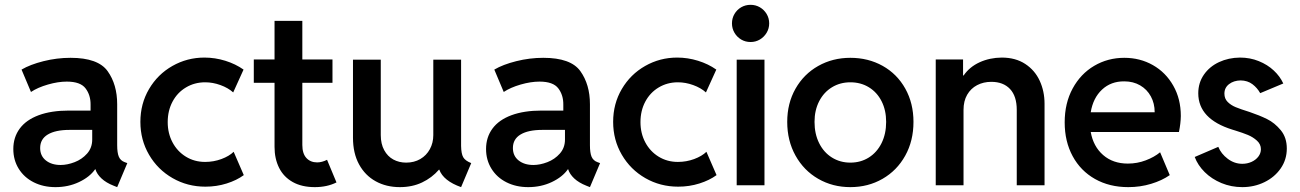

<svg xmlns="http://www.w3.org/2000/svg" viewBox="-20 -768 5388 796"><path d="M35.2 -150.4Q35.2 -198.7 61.8 -234.9Q88.4 -271 140.4 -290.3Q192.4 -309.6 265.6 -309.6H355.5V-334Q356 -373.5 334.7 -401.6Q313.5 -429.7 256.8 -429.7Q220.7 -429.7 178.5 -417.5Q136.2 -405.3 108.4 -386.7L69.3 -479.5Q105 -500.5 160.4 -514.4Q215.8 -528.3 272.5 -528.3Q386.7 -528.3 426.3 -472.9Q465.8 -417.5 465.8 -335.9V-166Q465.8 -134.3 472.7 -118.2Q479.5 -102.1 497.1 -95.7L507.8 -91.8L465.8 7.8L451.2 2Q419.9 -10.3 400.9 -28.1Q381.8 -45.9 375.5 -66.4H374.5Q352.1 -34.2 307.6 -13.2Q263.2 7.8 210 7.8Q159.7 7.8 119.9 -12.2Q80.1 -32.2 57.6 -68.4Q35.2 -104.5 35.2 -150.4ZM231.4 -84Q258.8 -84 289.3 -95.7Q319.8 -107.4 341.1 -131.3Q362.3 -155.3 362.3 -189.5V-229.5H268.6Q210 -229.5 178.2 -210.4Q146.5 -191.4 146.5 -154.3Q146.5 -121.6 170.2 -102.8Q193.8 -84 231.4 -84Z M562 -262.7Q562 -337.9 597.9 -398.9Q633.8 -460 694.8 -494.6Q755.9 -529.3 827.6 -529.3Q871.6 -529.3 914.1 -516.1Q956.5 -502.9 989.7 -479.5L946.8 -384.8Q925.8 -403.8 894 -415.3Q862.3 -426.8 830.6 -426.8Q786.6 -426.8 751 -405.5Q715.3 -384.3 695.3 -346.7Q675.3 -309.1 675.3 -261.7Q675.3 -215.3 695.3 -177.7Q715.3 -140.1 750.7 -118.4Q786.1 -96.7 830.6 -96.7Q865.7 -96.7 897.9 -108.6Q930.2 -120.6 948.7 -138.7L990.7 -42Q961.4 -20.5 919.7 -7.3Q877.9 5.9 831.5 5.9Q757.3 5.9 695.6 -29.5Q633.8 -64.9 597.9 -126.5Q562 -188 562 -262.7Z M1118.2 -159.2V-424.8H1032.2V-521.5H1118.2V-681.6H1233.4V-521.5H1358.4V-424.8H1233.4V-167Q1233.4 -131.3 1250.2 -113Q1267.1 -94.7 1294.9 -94.7Q1314.5 -94.7 1335.9 -105.5L1375 -11.7Q1335.9 7.8 1285.2 7.8Q1231.4 7.8 1193.8 -13.2Q1156.2 -34.2 1137.2 -72Q1118.2 -109.9 1118.2 -159.2Z M1443.4 -197.3V-520.5H1558.6V-208Q1558.6 -171.4 1572.8 -145.5Q1586.9 -119.6 1610.6 -106.7Q1634.3 -93.8 1664.1 -93.8Q1696.8 -93.8 1722.4 -108.6Q1748 -123.5 1762.2 -149.7Q1776.4 -175.8 1776.4 -208V-520.5H1891.6V-163.1Q1892.1 -130.9 1900.4 -116.2Q1908.7 -101.6 1933.6 -91.8L1891.6 7.8Q1855.5 -4.9 1832.5 -23.2Q1809.6 -41.5 1801.3 -64.5H1799.8Q1770.5 -30.8 1729.7 -11.5Q1689 7.8 1637.7 7.8Q1581.5 7.8 1537.6 -16.4Q1493.7 -40.5 1468.5 -86.7Q1443.4 -132.8 1443.4 -197.3Z M1995.1 -150.4Q1995.1 -198.7 2021.7 -234.9Q2048.3 -271 2100.3 -290.3Q2152.3 -309.6 2225.6 -309.6H2315.4V-334Q2315.9 -373.5 2294.7 -401.6Q2273.4 -429.7 2216.8 -429.7Q2180.7 -429.7 2138.4 -417.5Q2096.2 -405.3 2068.4 -386.7L2029.3 -479.5Q2064.9 -500.5 2120.4 -514.4Q2175.8 -528.3 2232.4 -528.3Q2346.7 -528.3 2386.2 -472.9Q2425.8 -417.5 2425.8 -335.9V-166Q2425.8 -134.3 2432.6 -118.2Q2439.5 -102.1 2457 -95.7L2467.8 -91.8L2425.8 7.8L2411.1 2Q2379.9 -10.3 2360.8 -28.1Q2341.8 -45.9 2335.4 -66.4H2334.5Q2312 -34.2 2267.6 -13.2Q2223.1 7.8 2169.9 7.8Q2119.6 7.8 2079.8 -12.2Q2040 -32.2 2017.6 -68.4Q1995.1 -104.5 1995.1 -150.4ZM2191.4 -84Q2218.8 -84 2249.3 -95.7Q2279.8 -107.4 2301 -131.3Q2322.3 -155.3 2322.3 -189.5V-229.5H2228.5Q2169.9 -229.5 2138.2 -210.4Q2106.4 -191.4 2106.4 -154.3Q2106.4 -121.6 2130.1 -102.8Q2153.8 -84 2191.4 -84Z M2522 -262.7Q2522 -337.9 2557.9 -398.9Q2593.8 -460 2654.8 -494.6Q2715.8 -529.3 2787.6 -529.3Q2831.5 -529.3 2874 -516.1Q2916.5 -502.9 2949.7 -479.5L2906.7 -384.8Q2885.7 -403.8 2854 -415.3Q2822.3 -426.8 2790.5 -426.8Q2746.6 -426.8 2710.9 -405.5Q2675.3 -384.3 2655.3 -346.7Q2635.3 -309.1 2635.3 -261.7Q2635.3 -215.3 2655.3 -177.7Q2675.3 -140.1 2710.7 -118.4Q2746.1 -96.7 2790.5 -96.7Q2825.7 -96.7 2857.9 -108.6Q2890.1 -120.6 2908.7 -138.7L2950.7 -42Q2921.4 -20.5 2879.6 -7.3Q2837.9 5.9 2791.5 5.9Q2717.3 5.9 2655.5 -29.5Q2593.8 -64.9 2557.9 -126.5Q2522 -188 2522 -262.7Z M3034.2 -520.5H3149.4V0H3034.2ZM3014.6 -670.9Q3014.6 -692.4 3024.9 -710Q3035.2 -727.5 3052.7 -737.8Q3070.3 -748 3091.8 -748Q3112.8 -748 3130.4 -737.8Q3147.9 -727.5 3158.4 -710Q3168.9 -692.4 3168.9 -670.9Q3168.9 -649.9 3158.4 -632.3Q3147.9 -614.7 3130.4 -604.2Q3112.8 -593.8 3091.8 -593.8Q3070.3 -593.8 3052.7 -604.2Q3035.2 -614.7 3024.9 -632.3Q3014.6 -649.9 3014.6 -670.9Z M3243.7 -262.7Q3243.7 -339.8 3278.1 -400.4Q3312.5 -460.9 3372.3 -494.6Q3432.1 -528.3 3505.4 -528.3Q3579.6 -528.3 3639.4 -494.9Q3699.2 -461.4 3733.2 -400.6Q3767.1 -339.8 3767.1 -262.7Q3767.1 -184.1 3732.9 -122.6Q3698.7 -61 3638.9 -26.6Q3579.1 7.8 3505.4 7.8Q3432.1 7.8 3372.3 -26.6Q3312.5 -61 3278.1 -122.8Q3243.7 -184.6 3243.7 -262.7ZM3653.8 -262.7Q3653.8 -311 3635 -348.1Q3616.2 -385.3 3582.5 -406Q3548.8 -426.8 3505.4 -426.8Q3462.9 -426.8 3429.2 -406.2Q3395.5 -385.7 3376.2 -348.4Q3356.9 -311 3356.9 -262.7Q3356.9 -212.9 3376 -174.6Q3395 -136.2 3429 -115Q3462.9 -93.8 3505.4 -93.8Q3548.3 -93.8 3582 -115Q3615.7 -136.2 3634.8 -174.6Q3653.8 -212.9 3653.8 -262.7Z M3859.4 -521.5H3972.7V-455.1H3975.1Q3999.5 -490.7 4041.3 -509.8Q4083 -528.8 4132.8 -529.3Q4190.4 -529.3 4230.5 -502.9Q4270.5 -476.6 4290.5 -433.1Q4310.5 -389.6 4310.5 -337.9V0H4195.3V-312.5Q4195.3 -369.1 4167.5 -398.9Q4139.6 -428.7 4089.8 -428.7Q4057.1 -428.7 4031 -415Q4004.9 -401.4 3989.7 -375.2Q3974.6 -349.1 3974.6 -312.5V0H3859.4Z M4394 -260.7Q4394 -340.3 4427 -401.1Q4460 -461.9 4516.4 -495.1Q4572.8 -528.3 4641.1 -528.3Q4706.5 -528.3 4759.8 -498Q4813 -467.8 4844.2 -412.8Q4875.5 -357.9 4875.5 -287.1Q4875 -255.9 4867.7 -220.7H4502Q4512.7 -160.6 4553.5 -125.2Q4594.2 -89.8 4655.8 -89.8Q4694.8 -89.8 4730.2 -103.3Q4765.6 -116.7 4789.6 -136.7L4829.6 -42Q4797.4 -19.5 4752.4 -5.9Q4707.5 7.8 4657.7 7.8Q4579.6 7.8 4519.8 -25.9Q4460 -59.6 4427 -120.6Q4394 -181.6 4394 -260.7ZM4767.1 -302.7Q4767.1 -339.4 4751.2 -368.4Q4735.4 -397.5 4706.8 -414.1Q4678.2 -430.7 4641.1 -430.7Q4585.9 -431.2 4548.8 -396.5Q4511.7 -361.8 4502 -302.7Z M4933.1 -117.2 5030.8 -159.2Q5042.5 -130.4 5070.1 -109.6Q5097.7 -88.9 5130.4 -88.9Q5150.9 -88.9 5168.7 -96.9Q5186.5 -105 5197 -118.9Q5207.5 -132.8 5207.5 -149.4Q5207.5 -169.9 5191.2 -184.8Q5174.8 -199.7 5153.6 -208.5Q5132.3 -217.3 5102.1 -226.6L5089.4 -230.5Q4948.2 -274.4 4947.8 -380.9Q4947.8 -424.8 4971.2 -458.5Q4994.6 -492.2 5033.9 -510.5Q5073.2 -528.8 5120.6 -529.3Q5162.6 -529.3 5198.7 -514.6Q5234.9 -500 5260.7 -475.8Q5286.6 -451.7 5300.3 -421.9L5204.6 -381.8Q5192.4 -403.8 5172.4 -418.9Q5152.3 -434.1 5123.5 -434.6Q5094.7 -434.1 5075.4 -419.2Q5056.2 -404.3 5056.2 -379.9Q5056.2 -358.9 5069.6 -345.5Q5083 -332 5103 -323.7Q5123 -315.4 5160.6 -303.7Q5201.2 -290 5232.9 -274.4Q5264.6 -258.8 5289.8 -228.3Q5314.9 -197.8 5314.9 -152.3Q5314.9 -106.4 5289.6 -69.8Q5264.2 -33.2 5221.9 -12.7Q5179.7 7.8 5130.4 7.8Q5084.5 7.8 5043.9 -9Q5003.4 -25.9 4974.6 -54.4Q4945.8 -83 4933.1 -117.2Z"/></svg>

Font: Reddit Sans Vanilla SemiBold
Style: Regular
Weight: 600
Designer: Stephen Hutchings
Foundry: Reddit
Version: Version 1.013